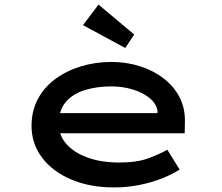

<svg xmlns="http://www.w3.org/2000/svg" viewBox="-20 -810 971 840"><path d="M479 10Q373 10 291 -25Q209 -60 163.5 -121Q118 -182 118 -259Q118 -325 145.5 -376.5Q173 -428 221.5 -464Q270 -500 333.5 -519.5Q397 -539 467 -539Q534 -539 593 -520Q652 -501 696.5 -466.5Q741 -432 765.5 -384.5Q790 -337 789 -279L788 -227H221L198 -315H685L669 -303V-325Q664 -357 634.5 -381Q605 -405 561 -418.5Q517 -432 467 -432Q404 -432 351.5 -416Q299 -400 268 -364Q237 -328 237 -268Q237 -218 270.5 -180Q304 -142 363.5 -120.5Q423 -99 502 -99Q581 -99 632 -118.5Q683 -138 712 -155L766 -68Q733 -47 687.5 -29Q642 -11 588.5 -0.5Q535 10 479 10ZM528 -600 343 -700 411 -790 567 -659Z"/></svg>

Font: Lexend Zetta Medium
Style: Regular
Weight: 500
Designer: Bonnie Shaver-Troup, Thomas Jockin
Foundry: Lexend
Version: Version 1.007